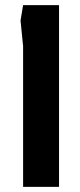

<svg xmlns="http://www.w3.org/2000/svg" viewBox="-20 -728 310 748"><path d="M70 0V-548L60 -648L70 -708H210V0Z"/></svg>

Font: Rowdies Light
Style: Regular
Weight: 300
Designer: Jaikishan Patel
Version: Version 1.000; ttfautohint (v1.8.3)